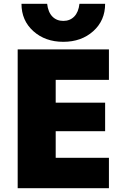

<svg xmlns="http://www.w3.org/2000/svg" viewBox="-20 -990 656 1010"><path d="M533 -450V-300H273V-160H553V0H73V-730H553V-570H273V-450ZM93 -970H228Q233 -926 255.5 -903Q278 -880 313 -880Q348 -880 370.5 -903Q393 -926 398 -970H533Q533 -882 470.5 -826Q408 -770 313 -770Q218 -770 155.5 -826Q93 -882 93 -970Z"/></svg>

Font: M PLUS 1p Black
Style: Regular
Weight: 900
Version: Version 1.061